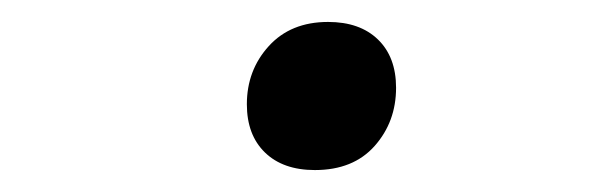

<svg xmlns="http://www.w3.org/2000/svg" viewBox="-20 -472 540 175"><path d="M267 -317Q238 -317 221.5 -333Q205 -349 205 -377Q205 -408 225 -430Q245 -452 279 -452Q308 -452 324.5 -436Q341 -420 341 -392Q341 -361 321.5 -339Q302 -317 267 -317Z"/></svg>

Font: Inria Serif
Style: Bold Italic
Weight: 700
Italic angle: -10°
Designer: Black Foundry Team
Foundry: Black Foundry
Version: Version 1.000; ttfautohint (v1.8.3)